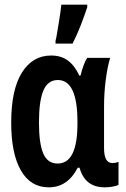

<svg xmlns="http://www.w3.org/2000/svg" viewBox="-20 -793 540 823"><path d="M189 10Q111 10 69.5 -62.5Q28 -135 28 -267Q28 -409 74 -482Q120 -555 199 -555Q242 -555 271 -533.5Q300 -512 320 -469H325Q331 -492 338 -512Q345 -532 354 -545H452Q440 -504 433 -448.5Q426 -393 426 -337V-158Q426 -94 462 -94Q475 -94 488 -99V-1Q483 3 465.5 6.5Q448 10 429 10Q344 10 321 -74H313Q270 10 189 10ZM227 -92Q312 -92 312 -263V-271Q312 -450 228 -450Q185 -450 166 -405Q147 -360 147 -268Q147 -178 165.5 -135Q184 -92 227 -92ZM218 -618Q221 -629 224.5 -650Q228 -671 232 -695.5Q236 -720 239 -741Q242 -762 243 -773H354V-762Q342 -726 326 -684.5Q310 -643 291 -606H218Z"/></svg>

Font: Noto Sans Mono ExtraCondensed
Style: Bold
Weight: 700
Width: 2
Designer: Monotype Design Team
Foundry: Monotype Imaging Inc.
Version: Version 2.014